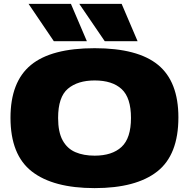

<svg xmlns="http://www.w3.org/2000/svg" viewBox="-20 -958 972 988"><path d="M467 10Q254 10 144 -75.5Q34 -161 34 -352Q34 -537 139 -623.5Q244 -710 467 -710Q689 -710 793.5 -624Q898 -538 898 -354Q898 -161 789 -75.5Q680 10 467 10ZM467 -157Q557 -157 605.5 -202Q654 -247 654 -351Q654 -455 606 -499.5Q558 -544 467 -544Q380 -544 329.5 -501.5Q279 -459 279 -351Q279 -278 302.5 -235.5Q326 -193 368 -175Q410 -157 467 -157ZM519 -746 388 -938H606L688 -746ZM257 -746 127 -938H345L427 -746Z"/></svg>

Font: Georama Extended ExtraBold
Style: Regular
Weight: 800
Width: 7
Designer: Jean-Baptiste Levee
Foundry: Production Type
Version: Version 1.000